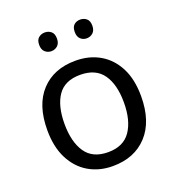

<svg xmlns="http://www.w3.org/2000/svg" viewBox="-134 -837 873 954"><g transform="rotate(-20 302.5 -360.0)"><path d="M551 -269Q551 -136 483.5 -63Q416 10 301 10Q230 10 174.5 -22.5Q119 -55 87 -117.5Q55 -180 55 -269Q55 -402 122 -474Q189 -546 304 -546Q377 -546 432.5 -513.5Q488 -481 519.5 -419.5Q551 -358 551 -269ZM146 -269Q146 -174 183.5 -118.5Q221 -63 303 -63Q384 -63 422 -118.5Q460 -174 460 -269Q460 -364 422 -418Q384 -472 302 -472Q220 -472 183 -418Q146 -364 146 -269ZM162 -681Q162 -707 176 -718.5Q190 -730 209 -730Q228 -730 242 -718.5Q256 -707 256 -681Q256 -656 242 -643.5Q228 -631 209 -631Q190 -631 176 -643.5Q162 -656 162 -681ZM350 -681Q350 -707 363.5 -718.5Q377 -730 396 -730Q415 -730 429 -718.5Q443 -707 443 -681Q443 -656 429 -643.5Q415 -631 396 -631Q377 -631 363.5 -643.5Q350 -656 350 -681Z"/></g></svg>

Font: Noto Sans
Style: Regular
Weight: 400
Designer: Monotype Design Team
Foundry: Monotype Imaging Inc.
Version: Version 2.007